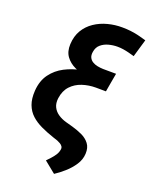

<svg xmlns="http://www.w3.org/2000/svg" viewBox="-166 -810 859 1090"><g transform="rotate(20 263.5 -265.0)"><path d="M526.9 -697.3 495.6 -590.3Q478.5 -595.2 461.4 -599.6Q444.3 -604 426.8 -606.7Q409.2 -609.4 391.1 -609.4Q365.2 -609.4 339.1 -602.5Q313 -595.7 293.5 -579.3Q273.9 -563 269.5 -533.7Q266.1 -513.2 272.7 -499.5Q279.3 -485.8 292.5 -477.8Q305.7 -469.7 322.8 -466.3Q339.8 -462.9 356.9 -462.4L436 -461.9L421.9 -383.3L356.9 -383.8Q321.8 -384.3 282.5 -390.6Q243.2 -397 208.7 -413.1Q174.3 -429.2 153.3 -457.8Q132.3 -486.3 134.3 -531.2Q136.7 -580.6 158.2 -616.5Q179.7 -652.3 214.8 -676Q250 -699.7 293 -710.9Q335.9 -722.2 380.4 -721.7Q406.2 -721.7 430.7 -718.8Q455.1 -715.8 479 -710.2Q502.9 -704.6 526.9 -697.3ZM351.6 -425.3 429.2 -424.8 416 -348.6 355.5 -349.1Q312.5 -349.1 273.4 -336.2Q234.4 -323.2 207.8 -294.7Q181.2 -266.1 174.8 -219.2Q170.9 -188 181.9 -165.8Q192.9 -143.6 214.4 -129.2Q235.8 -114.7 263.7 -106.9L306.2 -95.2Q337.4 -86.4 366.2 -73Q395 -59.6 412.8 -36.4Q430.7 -13.2 428.7 24.4Q426.8 60.1 406 91.6Q385.3 123 356 148.9Q326.7 174.8 299.3 192.4L230 136.2Q241.2 124.5 253.4 111.3Q265.6 98.1 275.4 83Q285.2 67.9 288.1 50.8Q290.5 39.1 285.2 31Q279.8 22.9 270.8 17.6Q261.7 12.2 252 8.3L224.1 -1Q182.1 -15.1 146.2 -32Q110.4 -48.8 84.5 -72.5Q58.6 -96.2 45.7 -130.9Q32.7 -165.5 36.1 -215.3Q40.5 -275.9 70.6 -316.7Q100.6 -357.4 146.5 -381.1Q192.4 -404.8 246.1 -415Q299.8 -425.3 351.6 -425.3Z"/></g></svg>

Font: Roboto
Style: Bold Italic
Weight: 700
Italic angle: -12°
Designer: Christian Robertson
Foundry: Google
Version: Version 3.0